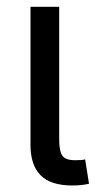

<svg xmlns="http://www.w3.org/2000/svg" viewBox="-20 -556 300 578"><path d="M197.8 2.4Q132.8 2.4 102.3 -28.3Q71.8 -59.1 71.8 -119.6V-535.6H158.2V-137.2Q158.2 -101.1 167.7 -87.4Q177.2 -73.7 206.1 -73.7Q216.8 -73.7 223.6 -74.2Q230.5 -74.7 236.3 -76.2L248 -2.9Q238.3 -0.5 224.9 1Q211.4 2.4 197.8 2.4Z"/></svg>

Font: Inter 20pt
Style: Regular
Weight: 400
Version: Version 4.001;git-66647c0bb